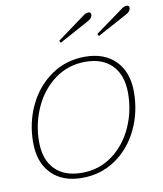

<svg xmlns="http://www.w3.org/2000/svg" viewBox="-80 -759 707 835"><g transform="rotate(-10 273.5 -342.0)"><path d="M221 -595 340 -682Q354 -694 368 -694Q372 -694 375 -691Q378 -688 378 -683Q378 -676 373 -669Q368 -662 358 -657L226 -585ZM389 -595 509 -682Q523 -694 537 -694Q541 -694 544 -691Q547 -688 547 -683Q547 -676 542 -669Q537 -662 527 -657L394 -585ZM32 -178Q32 -266 68 -341.5Q104 -417 169.5 -462Q235 -507 318 -507Q404 -507 453 -457Q502 -407 502 -320Q502 -231 466 -155.5Q430 -80 365 -35Q300 10 216 10Q130 10 81 -40Q32 -90 32 -178ZM476 -319Q476 -398 434 -441.5Q392 -485 316 -485Q240 -485 181 -441.5Q122 -398 90 -327Q58 -256 58 -177Q58 -98 100 -55Q142 -12 219 -12Q295 -12 353.5 -55Q412 -98 444 -168.5Q476 -239 476 -319Z"/></g></svg>

Font: Trirong Thin
Style: Italic
Weight: 250
Italic angle: -12°
Designer: Katatrad Team
Foundry: CadsonDemak
Version: Version 1.001